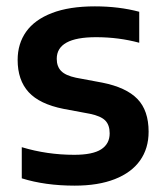

<svg xmlns="http://www.w3.org/2000/svg" viewBox="-20 -574 516 604"><path d="M48.5 -13V-111Q128 -87 213.5 -87Q271.5 -87 298.2 -104.2Q325 -121.5 325 -154.5Q325 -181 311 -195Q297 -209 263 -216L180 -231.5Q104.5 -246.5 70 -284.2Q35.5 -322 35.5 -385.5Q35.5 -436.5 62.2 -474.2Q89 -512 143.5 -533Q198 -554 278.5 -554Q354 -554 418 -537V-439.5Q353.5 -457 282 -457Q158.5 -457 158.5 -389Q158.5 -365 172.2 -350.8Q186 -336.5 219 -329.5L302 -314Q377 -299 412.2 -262.8Q447.5 -226.5 447.5 -159.5Q447.5 -107 420.5 -69Q393.5 -31 341.2 -10.5Q289 10 215 10Q122 10 48.5 -13Z"/></svg>

Font: Encode Sans SemiBold
Style: Regular
Weight: 600
Designer: Multiple Designers
Foundry: Impallari Type
Version: Version 2.000